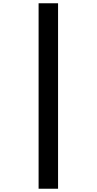

<svg xmlns="http://www.w3.org/2000/svg" viewBox="-20 -793 591 1174"><path d="M216 -773V361H335V-773Z"/></svg>

Font: Noto Sans Telugu Condensed
Style: Bold
Weight: 700
Width: 3
Designer: Jelle Bosma - Monotype Design Team
Foundry: Monotype Imaging Inc.
Version: Version 2.005